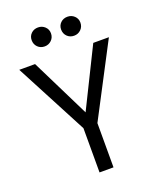

<svg xmlns="http://www.w3.org/2000/svg" viewBox="-160 -987 899 1085"><g transform="rotate(-20 289.5 -444.5)"><path d="M248 0V-266L20 -700H115L290 -346L465 -700H559L332 -266V0ZM201 -775Q176 -775 159.5 -791.5Q143 -808 143 -833Q143 -857 159.5 -873Q176 -889 201 -889Q225 -889 242 -873Q259 -857 259 -833Q259 -808 242 -791.5Q225 -775 201 -775ZM378 -775Q353 -775 336.5 -791.5Q320 -808 320 -833Q320 -857 336.5 -873Q353 -889 378 -889Q402 -889 419 -873Q436 -857 436 -833Q436 -808 419 -791.5Q402 -775 378 -775Z"/></g></svg>

Font: Rethink Sans
Style: Regular
Weight: 400
Designer: The Rethink Sans project authors (Hans Thiessen). DM Sans designed by Colophon Foundry.
Foundry: Rethink Communications LLC
Version: Version 1.001